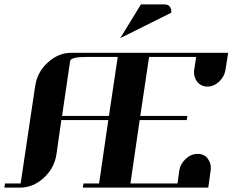

<svg xmlns="http://www.w3.org/2000/svg" viewBox="-20 -856 1061 876"><path d="M0 0 2.9 -19H74.2L140.1 -460.9Q148.9 -525.4 196.8 -569.8Q246.1 -615.2 305.2 -615.2H1021L1008.8 -538.1Q1004.4 -506.8 980 -483.9Q955.6 -460.9 925.8 -460.9Q897.5 -460.9 878.9 -483.9Q865.2 -502.9 865.2 -524.9Q865.2 -534.2 866.2 -538.1L875 -596.2H660.2L620.1 -327.1H835L832 -308.1H617.2L575.2 -19H790L797.9 -77.1Q802.2 -107.4 827.1 -130.9Q851.6 -153.8 880.9 -153.8H881.8Q912.1 -153.8 928.2 -131.8Q941.9 -112.8 941.9 -89.8Q941.9 -82 940.9 -77.1L930.2 0H357.9L360.8 -19H432.1L474.1 -308.1H259.8L237.8 -153.8Q229 -90.3 180.2 -44.9Q131.3 0 71.8 0ZM263.2 -327.1H477.1L517.1 -596.2H374Q302.7 -596.2 299.8 -577.1ZM528.8 -682.1 623 -835.9H731Q747.1 -835.9 754.9 -825.2Q763.7 -812.5 761.2 -797.9Z"/></svg>

Font: Hjet
Style: Italic
Weight: 400
Designer: T. Christopher White
Version: Version 1.2